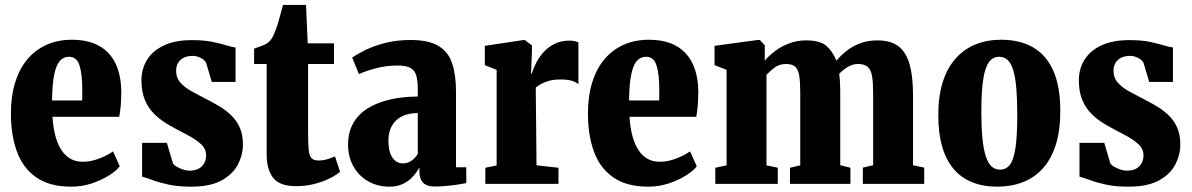

<svg xmlns="http://www.w3.org/2000/svg" viewBox="-20 -724 4692 756"><path d="M260.5 11Q175 11 122.5 -25.8Q70 -62.5 46.5 -127.5Q23 -192.5 23 -277Q23 -345.5 39.8 -399.5Q56.5 -453.5 88.2 -491Q120 -528.5 164.2 -548Q208.5 -567.5 263.5 -567.5Q357.5 -567.5 406.8 -515.2Q456 -463 457.5 -365.5Q457.5 -330.5 455.2 -306.5Q453 -282.5 449.5 -264H186.5Q189.5 -220.5 198.5 -187.5Q207.5 -154.5 222.5 -132.2Q237.5 -110 258.2 -98.5Q279 -87 305.5 -87Q338.5 -87 372.5 -100.5Q406.5 -114 425 -128L451.5 -69.5Q440 -53 410.8 -34.2Q381.5 -15.5 342.5 -2.2Q303.5 11 260.5 11ZM185 -328.5H303.5Q303.5 -339 303.8 -349.8Q304 -360.5 304 -371Q304 -431 293.2 -465.8Q282.5 -500.5 252 -500.5Q238 -500.5 226 -493.2Q214 -486 205 -467.2Q196 -448.5 190.8 -415Q185.5 -381.5 185 -328.5Z M732 11Q681.5 11 644.5 3Q607.5 -5 582 -14.5Q556.5 -24 539.5 -28.5V-161.5H637L660.5 -82.5Q663 -75.5 674.2 -68.5Q685.5 -61.5 699.8 -56.8Q714 -52 726 -52Q747.5 -52 761.8 -59.5Q776 -67 783.8 -81Q791.5 -95 791.5 -112.5Q791.5 -139 769.5 -158.2Q747.5 -177.5 713.8 -194.8Q680 -212 644 -232.5Q612 -251 588 -274.5Q564 -298 550.5 -330.5Q537 -363 537 -407.5Q537 -453.5 559.5 -489.2Q582 -525 626.2 -545.5Q670.5 -566 734.5 -566Q782.5 -566 814.8 -559.5Q847 -553 869.2 -546Q891.5 -539 907.5 -537V-401.5H814L791.5 -477Q788.5 -483.5 780.8 -489.5Q773 -495.5 761.8 -499.8Q750.5 -504 739 -504Q719 -504 704.2 -497Q689.5 -490 681.5 -476.8Q673.5 -463.5 673.5 -445Q673.5 -417.5 690.8 -398.2Q708 -379 735 -364.2Q762 -349.5 790 -335Q817 -321.5 843 -306Q869 -290.5 890.2 -270.2Q911.5 -250 924 -222Q936.5 -194 936.5 -155Q936.5 -114.5 916.8 -76.2Q897 -38 852.2 -13.5Q807.5 11 732 11Z M1146 9Q1080.5 9 1055.2 -24.2Q1030 -57.5 1030 -115V-472H980.5V-532Q991.5 -537 1002.2 -540.5Q1013 -544 1022.2 -548.2Q1031.5 -552.5 1038.5 -559Q1045 -565 1050 -572.8Q1055 -580.5 1059 -590Q1063 -599.5 1067 -610Q1072 -623 1076.2 -638.5Q1080.5 -654 1085.2 -671Q1090 -688 1094.5 -704.5H1185L1191.5 -553.5H1295V-472H1193V-204.5Q1193 -158.5 1195.5 -134.2Q1198 -110 1207 -101Q1216 -92 1234.5 -92Q1252 -92 1269 -97.2Q1286 -102.5 1299 -108L1319 -48Q1303.5 -34 1277 -21Q1250.5 -8 1217 0.5Q1183.5 9 1146 9Z M1513.5 11Q1467 11 1430 -10Q1393 -31 1371.8 -68.5Q1350.5 -106 1350.5 -154.5Q1350.5 -202.5 1370.5 -238.2Q1390.5 -274 1427.2 -297Q1464 -320 1514.2 -331.8Q1564.5 -343.5 1625 -344V-373.5Q1625 -404.5 1619.5 -425.2Q1614 -446 1597 -456Q1580 -466 1545 -466Q1500.5 -466 1457.8 -454.5Q1415 -443 1393.5 -432L1366.5 -497Q1385.5 -510.5 1418.2 -526.8Q1451 -543 1496 -554.8Q1541 -566.5 1597 -566.5Q1668 -566.5 1706.8 -543Q1745.5 -519.5 1760.5 -474.2Q1775.5 -429 1775.5 -363V-65.5H1816V-3Q1806 -1 1784 2.5Q1762 6 1737 8.2Q1712 10.5 1692 10.5Q1660.5 10.5 1646 -4.5Q1631.5 -19.5 1631.5 -47V-65Q1621 -45.5 1605 -28Q1589 -10.5 1566.2 0.2Q1543.5 11 1513.5 11ZM1566 -80.5Q1585.5 -80.5 1601 -91.8Q1616.5 -103 1625 -118V-279Q1586 -278.5 1560.5 -264.8Q1535 -251 1522.2 -227Q1509.5 -203 1509.5 -171.5Q1509.5 -138.5 1517.2 -118.8Q1525 -99 1538 -89.8Q1551 -80.5 1566 -80.5Z M1891 0V-63.5L1935.5 -72.5V-449L1889 -467.5V-543.5L2042 -566.5H2046L2074.5 -545.5V-521.5L2071 -434.5H2074Q2078.5 -450 2088.8 -471.8Q2099 -493.5 2116.8 -514.8Q2134.5 -536 2160.8 -550Q2187 -564 2222.5 -564Q2234.5 -564 2243.5 -561.8Q2252.5 -559.5 2257.5 -557V-392.5Q2247 -401.5 2230.8 -406.2Q2214.5 -411 2186.5 -411Q2160.5 -411 2141.8 -405.8Q2123 -400.5 2110.5 -393.2Q2098 -386 2089.5 -379.5L2092.5 -73L2179 -63.5V0Z M2532.5 11Q2447 11 2394.5 -25.8Q2342 -62.5 2318.5 -127.5Q2295 -192.5 2295 -277Q2295 -345.5 2311.8 -399.5Q2328.5 -453.5 2360.2 -491Q2392 -528.5 2436.2 -548Q2480.5 -567.5 2535.5 -567.5Q2629.5 -567.5 2678.8 -515.2Q2728 -463 2729.5 -365.5Q2729.5 -330.5 2727.2 -306.5Q2725 -282.5 2721.5 -264H2458.5Q2461.5 -220.5 2470.5 -187.5Q2479.5 -154.5 2494.5 -132.2Q2509.5 -110 2530.2 -98.5Q2551 -87 2577.5 -87Q2610.5 -87 2644.5 -100.5Q2678.5 -114 2697 -128L2723.5 -69.5Q2712 -53 2682.8 -34.2Q2653.5 -15.5 2614.5 -2.2Q2575.5 11 2532.5 11ZM2457 -328.5H2575.5Q2575.5 -339 2575.8 -349.8Q2576 -360.5 2576 -371Q2576 -431 2565.2 -465.8Q2554.5 -500.5 2524 -500.5Q2510 -500.5 2498 -493.2Q2486 -486 2477 -467.2Q2468 -448.5 2462.8 -415Q2457.5 -381.5 2457 -328.5Z M2796.5 0V-63.5L2841 -73V-449L2793.5 -467.5V-543.5L2963 -566.5H2972L2991.5 -545.5L2991 -485Q3008 -505 3032.2 -523.2Q3056.5 -541.5 3087.2 -553.2Q3118 -565 3154 -565Q3208 -565 3232.8 -544.2Q3257.5 -523.5 3273.5 -485Q3289.5 -504.5 3312.5 -523Q3335.5 -541.5 3366 -553.2Q3396.5 -565 3435 -565Q3473 -565 3499.5 -552.8Q3526 -540.5 3542.8 -514.2Q3559.5 -488 3567.2 -446.8Q3575 -405.5 3575 -347.5V-73.5L3619 -64V0H3377.5V-64L3418 -73.5V-356Q3418 -398 3413.8 -423.5Q3409.5 -449 3396.8 -460.5Q3384 -472 3358.5 -472Q3341 -472 3326.8 -465Q3312.5 -458 3301.8 -449.2Q3291 -440.5 3284.5 -434Q3286 -421.5 3287 -407.8Q3288 -394 3288.2 -378.8Q3288.5 -363.5 3288.5 -347V-73.5L3328.5 -63.5V0H3090.5V-63.5L3131 -73V-358Q3131 -399.5 3127.2 -424.5Q3123.5 -449.5 3111.8 -460.8Q3100 -472 3075.5 -472Q3048 -472 3029.5 -457.5Q3011 -443 2998 -429.5V-73L3042.5 -63.5V0Z M3674.5 -270.5Q3674.5 -346.5 3692.5 -402.2Q3710.5 -458 3743.8 -494.8Q3777 -531.5 3822.2 -549.5Q3867.5 -567.5 3921.5 -567.5Q3997.5 -567.5 4049.5 -536.5Q4101.5 -505.5 4128.2 -443.5Q4155 -381.5 4155 -288Q4155 -210 4137 -153.5Q4119 -97 4085.8 -60.5Q4052.5 -24 4007 -6.5Q3961.5 11 3906.5 11Q3850.5 11 3807 -6.8Q3763.5 -24.5 3734 -59.8Q3704.5 -95 3689.5 -147.8Q3674.5 -200.5 3674.5 -270.5ZM3917.5 -56Q3941.5 -56 3956.5 -75.5Q3971.5 -95 3978.5 -142Q3985.5 -189 3985.5 -270.5Q3985.5 -332 3981.8 -375.8Q3978 -419.5 3969.8 -447Q3961.5 -474.5 3947.8 -487.5Q3934 -500.5 3914.5 -500.5Q3890.5 -500.5 3875 -480.8Q3859.5 -461 3851.8 -414Q3844 -367 3844 -286Q3844 -224.5 3848.2 -180.8Q3852.5 -137 3861.2 -109.5Q3870 -82 3884 -69Q3898 -56 3917.5 -56Z M4423 11Q4372.5 11 4335.5 3Q4298.5 -5 4273 -14.5Q4247.5 -24 4230.5 -28.5V-161.5H4328L4351.5 -82.5Q4354 -75.5 4365.2 -68.5Q4376.5 -61.5 4390.8 -56.8Q4405 -52 4417 -52Q4438.5 -52 4452.8 -59.5Q4467 -67 4474.8 -81Q4482.5 -95 4482.5 -112.5Q4482.5 -139 4460.5 -158.2Q4438.5 -177.5 4404.8 -194.8Q4371 -212 4335 -232.5Q4303 -251 4279 -274.5Q4255 -298 4241.5 -330.5Q4228 -363 4228 -407.5Q4228 -453.5 4250.5 -489.2Q4273 -525 4317.2 -545.5Q4361.5 -566 4425.5 -566Q4473.5 -566 4505.8 -559.5Q4538 -553 4560.2 -546Q4582.5 -539 4598.5 -537V-401.5H4505L4482.5 -477Q4479.5 -483.5 4471.8 -489.5Q4464 -495.5 4452.8 -499.8Q4441.5 -504 4430 -504Q4410 -504 4395.2 -497Q4380.5 -490 4372.5 -476.8Q4364.5 -463.5 4364.5 -445Q4364.5 -417.5 4381.8 -398.2Q4399 -379 4426 -364.2Q4453 -349.5 4481 -335Q4508 -321.5 4534 -306Q4560 -290.5 4581.2 -270.2Q4602.5 -250 4615 -222Q4627.5 -194 4627.5 -155Q4627.5 -114.5 4607.8 -76.2Q4588 -38 4543.2 -13.5Q4498.5 11 4423 11Z"/></svg>

Font: Merriweather 24pt SemiCondensed Black
Style: Regular
Weight: 900
Width: 4
Designer: Eben Sorkin
Foundry: Eben Sorkin
Version: Version 2.100